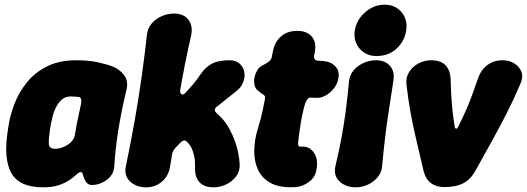

<svg xmlns="http://www.w3.org/2000/svg" viewBox="-20 -780 2256 822"><path d="M165 22Q62 22 28 -40Q-6 -102 14 -225L18 -250Q25 -293 44 -340.5Q63 -388 96.5 -429Q130 -470 182 -496Q234 -522 306 -522Q358 -522 396 -514Q434 -506 463 -495Q493 -483 511.5 -458Q530 -433 522 -398Q510 -349 501 -303.5Q492 -258 485.5 -216.5Q479 -175 475 -137Q471 -99 469 -66Q466 -31 436.5 -9.5Q407 12 372 12Q362 12 354 5Q346 -2 342 -13Q336 -26 334.5 -34.5Q333 -43 325 -43Q318 -43 307.5 -33Q297 -23 279.5 -10.5Q262 2 234 12Q206 22 165 22ZM216 -143Q232 -143 251 -150.5Q270 -158 283.5 -171Q297 -184 300 -200Q304 -225 307.5 -243Q311 -261 315 -279Q319 -297 324 -322Q335 -364 316 -365Q309 -366 300 -366.5Q291 -367 282 -367Q260 -367 245.5 -354.5Q231 -342 221 -323Q211 -304 206 -284.5Q201 -265 198 -250L194 -225Q188 -187 189 -165Q190 -143 216 -143Z M605 22Q564 22 537 -3Q510 -28 519 -69Q540 -170 556 -260Q572 -350 585 -440.5Q598 -531 609 -631Q612 -659 629 -679Q646 -699 671.5 -710.5Q697 -722 725 -722Q765 -722 785.5 -697Q806 -672 799 -631Q786 -575 774 -515.5Q762 -456 752 -397Q749 -381 757.5 -376.5Q766 -372 776 -385Q795 -405 810.5 -424Q826 -443 838 -461Q857 -490 885 -506Q913 -522 964 -522Q990 -522 1006 -507.5Q1022 -493 1026 -471.5Q1030 -450 1020.5 -426.5Q1011 -403 987 -386L912 -326Q890 -312 907 -296Q938 -270 958 -235.5Q978 -201 990.5 -161.5Q1003 -122 1006 -79Q1008 -49 992 -26.5Q976 -4 949.5 9Q923 22 894 22Q854 22 834 0Q814 -22 815 -61Q816 -88 812 -108.5Q808 -129 801 -144.5Q794 -160 782 -171Q770 -187 752 -169L732 -148Q726 -142 722.5 -135.5Q719 -129 717 -121L708 -67Q702 -27 673.5 -2.5Q645 22 605 22Z M1246 21Q1180 25 1141.5 5Q1103 -15 1085.5 -51.5Q1068 -88 1068.5 -134Q1069 -180 1083 -226Q1091 -252 1096 -271Q1101 -290 1105 -309.5Q1109 -329 1114 -354Q1116 -365 1113 -369.5Q1110 -374 1104 -377Q1098 -380 1090 -388Q1076 -396 1071 -411Q1066 -426 1069 -446Q1073 -465 1082 -480Q1091 -495 1108 -502Q1123 -510 1132 -517Q1141 -524 1144 -537Q1145 -546 1148 -558.5Q1151 -571 1153 -579Q1164 -611 1190 -629.5Q1216 -648 1252 -648Q1288 -648 1309 -629.5Q1330 -611 1330 -577Q1329 -570 1328.5 -561.5Q1328 -553 1325 -545Q1321 -520 1344 -520Q1354 -520 1363 -519Q1372 -518 1381 -516Q1405 -510 1419.5 -491.5Q1434 -473 1429 -446Q1425 -418 1403.5 -394.5Q1382 -371 1355 -363Q1345 -361 1333.5 -361Q1322 -361 1312 -362Q1302 -364 1294.5 -353Q1287 -342 1282 -321Q1276 -298 1272 -277.5Q1268 -257 1263 -222Q1258 -189 1256.5 -173.5Q1255 -158 1259 -154.5Q1263 -151 1273 -152Q1305 -154 1324 -126.5Q1343 -99 1335 -55Q1330 -21 1302.5 -1Q1275 19 1246 21Z M1503 22Q1461 22 1434 -3Q1407 -28 1416 -69Q1432 -136 1442.5 -193Q1453 -250 1460.5 -307Q1468 -364 1474 -431Q1477 -459 1494 -479Q1511 -499 1536.5 -510.5Q1562 -522 1589 -522Q1629 -522 1650 -497.5Q1671 -473 1664 -433Q1654 -366 1645 -308.5Q1636 -251 1629 -193.5Q1622 -136 1616 -69Q1614 -42 1597 -21.5Q1580 -1 1555 10.5Q1530 22 1503 22ZM1591 -540Q1561 -540 1538.5 -555Q1516 -570 1505 -595Q1494 -620 1499 -650Q1504 -681 1523 -706Q1542 -731 1569 -745.5Q1596 -760 1626 -760Q1672 -760 1699 -728Q1726 -696 1719 -650Q1713 -605 1678.5 -572.5Q1644 -540 1591 -540Z M1882 21Q1848 21 1825 4Q1802 -13 1793 -50Q1777 -120 1763 -178Q1749 -236 1738.5 -293.5Q1728 -351 1720 -419Q1717 -448 1731.5 -471.5Q1746 -495 1771.5 -508.5Q1797 -522 1825 -522Q1866 -522 1886.5 -501.5Q1907 -481 1909 -443Q1910 -405 1912 -371Q1914 -337 1917.5 -304.5Q1921 -272 1927 -236Q1929 -229 1933.5 -229Q1938 -229 1941 -236Q1959 -272 1973.5 -304.5Q1988 -337 2000.5 -371Q2013 -405 2026 -443Q2039 -481 2066.5 -501.5Q2094 -522 2130 -522H2131Q2160 -522 2182 -508.5Q2204 -495 2212.5 -472Q2221 -449 2207 -419Q2178 -351 2148.5 -293.5Q2119 -236 2087 -178Q2055 -120 2016 -50Q1996 -13 1964.5 4Q1933 21 1882 21Z"/></svg>

Font: Winky Sans ExtraBold
Style: Italic
Weight: 800
Italic angle: -8.97852°
Designer: Simon Atzbach
Foundry: typofactur
Version: Version 1.205